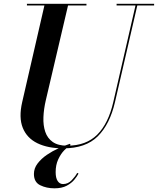

<svg xmlns="http://www.w3.org/2000/svg" viewBox="-20 -770 836 1016"><path d="M395.5 148.5Q388.5 162.5 373.5 180.8Q358.5 199 333 212.8Q307.5 226.5 268 226.5Q226 226.5 192.8 210.2Q159.5 194 159.5 150.5Q159.5 120.5 179 95Q198.5 69.5 228.2 49.2Q258 29 290.8 14.2Q323.5 -0.5 350 -9L353.5 -2.5Q338 6.5 319.5 25.8Q301 45 287.8 74Q274.5 103 274.5 140.5Q274.5 172 285.2 188Q296 204 313.5 204Q340 204 359.5 183.5Q379 163 388.5 145ZM122.5 -750H437.5V-741H340L222.5 -240Q211.5 -193 209.8 -149.8Q208 -106.5 219.5 -72.5Q231 -38.5 259 -18.8Q287 1 335.5 1Q436 1 494.8 -57.8Q553.5 -116.5 579.5 -230L697 -741H597V-750H795.5V-741H706.5L588.5 -230Q561.5 -112.5 497.5 -48.8Q433.5 15 315 15Q233.5 15 178 -12Q122.5 -39 100.5 -93.5Q78.5 -148 97.5 -230L215 -741H122.5Z"/></svg>

Font: Bodoni* 24pt Medium
Style: Italic
Weight: 500
Italic angle: -13°
Version: Version 2.3